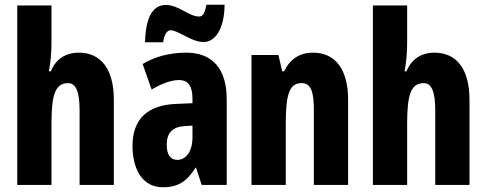

<svg xmlns="http://www.w3.org/2000/svg" viewBox="-20 -783 2060 813"><path d="M198 -605V-760H53V0H198V-258C198 -377 212 -431 268 -431C302 -431 317 -394 317 -316V0H462V-361C462 -488 409 -560 314 -560C257 -560 217 -533 195 -481H187C195 -521 198 -563 198 -605Z M594 -604H671C675 -640 690 -655 702 -655C735 -655 790 -605 842 -605C891 -605 930 -660 931 -763H854C848 -731 841 -713 823 -713C780 -713 737 -762 682 -762C607 -762 596 -666 594 -604ZM769 -560C698 -560 635 -543 584 -512L622 -404C669 -431 706 -444 738 -444C777 -444 795 -418 795 -365V-346L725 -343C606 -338 541 -280 541 -165C541 -76 577 10 670 10C736 10 773 -17 808 -73H810L834 0H940V-363C940 -494 877 -560 769 -560ZM761 -249 795 -251V-201C795 -143 768 -106 731 -106C702 -106 686 -127 686 -171C686 -220 711 -246 761 -249Z M1306 -560C1249 -560 1208 -533 1183 -481H1175L1159 -550H1045V0H1190V-258C1190 -386 1206 -431 1257 -431C1298 -431 1309 -392 1309 -316V0H1454V-361C1454 -489 1400 -560 1306 -560Z M1704 -605V-760H1559V0H1704V-258C1704 -377 1718 -431 1774 -431C1808 -431 1823 -394 1823 -316V0H1968V-361C1968 -488 1915 -560 1820 -560C1763 -560 1723 -533 1701 -481H1693C1701 -521 1704 -563 1704 -605Z"/></svg>

Font: Noto Sans Lao UI ExtCond ExtBd
Style: Regular
Weight: 800
Width: 2
Designer: Monotype Design Team
Foundry: Monotype Imaging Inc.
Version: Version 2.000